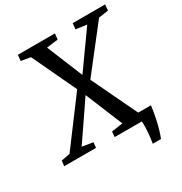

<svg xmlns="http://www.w3.org/2000/svg" viewBox="-234 -891 1128 1192"><g transform="rotate(-30 330.0 -294.5)"><path d="M515 154Q518 136.5 520.5 116.8Q523 97 524.5 76.5Q526 56 526.5 36.5Q527 17 525.5 0L472.5 -58.5H624.5Q617.5 -5.5 608.8 35Q600 75.5 591 104.8Q582 134 574 154ZM-31 0 -26.5 -38 36 -50 279.5 -376 349.5 -433 532.5 -690 454.5 -701 459 -743H691L687.5 -701L618 -691L376.5 -382L306 -318L123.5 -51L201 -38L197 0ZM331 0 334 -38 414.5 -50 304.5 -317 278.5 -372.5 129 -689.5 61.5 -701 66 -743H331.5L327 -701.5L245 -691L351 -433L378 -384L537 -51L608.5 -38L605.5 0Z"/></g></svg>

Font: Merriweather 28pt
Style: Italic
Weight: 400
Italic angle: -7.8°
Version: Version 2.101